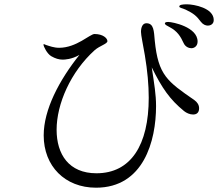

<svg xmlns="http://www.w3.org/2000/svg" viewBox="-20 -845 1040 892"><path d="M848 -825C829 -825 813 -823 813 -815C813 -808 826 -808 843 -800C880 -782 893 -771 913 -744C923 -731 935 -726 946 -726C955 -726 973 -731 973 -752C973 -808 881 -825 848 -825ZM768 -719C803 -701 819 -676 833 -645C841 -627 858 -621 869 -621C883 -621 898 -631 898 -652C898 -720 781 -743 762 -743C757 -743 746 -743 746 -736C746 -730 757 -725 768 -719ZM883 -380C757 -467 715 -496 699 -656C695 -701 695 -737 660 -737C643 -737 635 -719 635 -697C635 -681 644 -641 653 -588C665 -516 671 -450 671 -391C671 -171 588 -40 428 -40C300 -40 243 -128 243 -242C243 -362 308 -511 420 -612C444 -633 479 -641 479 -654C479 -667 459 -687 419 -687C398 -687 335 -623 255 -623C230 -623 210 -631 194 -636C188 -638 186 -640 184 -640C183 -640 182 -639 182 -638C182 -629 199 -595 218 -584C237 -573 254 -568 271 -568C280 -568 313 -569 349 -590C255 -472 183 -336 183 -216C183 -73 282 27 426 27C647 27 705 -190 705 -352C705 -406 697 -452 685 -532C733 -435 769 -383 835 -329C846 -320 862 -313 877 -313C895 -313 905 -323 905 -342C905 -357 897 -370 883 -380Z"/></svg>

Font: Shippori Mincho OTF
Style: Regular
Weight: 400
Designer: FONTDASU
Foundry: FONTDASU / Google Inc. / but / Adobe
Version: Version 3.300;hotconv 1.0.109;makeotfexe 2.5.65596